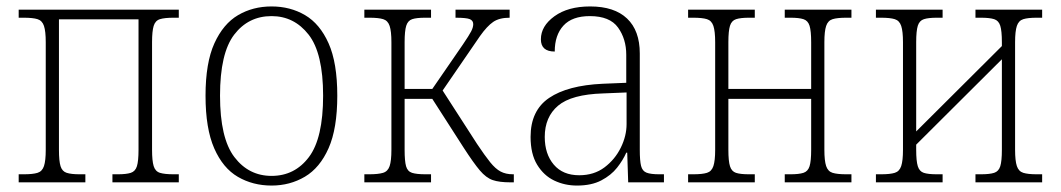

<svg xmlns="http://www.w3.org/2000/svg" viewBox="-20 -566 3293 596"><path d="M38 0V-25H54Q82 -25 96.5 -29.5Q111 -34 116.5 -50.5Q122 -67 122 -101V-435Q122 -469 116.5 -485.5Q111 -502 96.5 -506.5Q82 -511 54 -511H38V-536H535V-511H519Q491 -511 476.5 -506.5Q462 -502 457 -485.5Q452 -469 452 -435V-101Q452 -67 457 -50.5Q462 -34 476.5 -29.5Q491 -25 519 -25H535V0H329V-25H346Q372 -25 386 -29.5Q400 -34 405 -50Q410 -66 410 -101V-506H163V-101Q163 -66 168 -50Q173 -34 187 -29.5Q201 -25 227 -25H245V0Z M823 10Q765 10 718.5 -17Q672 -44 645 -105.5Q618 -167 618 -269Q618 -371 645.5 -431.5Q673 -492 719 -519Q765 -546 823 -546Q881 -546 927 -519Q973 -492 1000 -431.5Q1027 -371 1027 -269Q1027 -167 1000 -106Q973 -45 926.5 -17.5Q880 10 823 10ZM823 -20Q895 -20 939 -78.5Q983 -137 983 -269Q983 -401 938 -458.5Q893 -516 823 -516Q751 -516 707 -458.5Q663 -401 663 -269Q663 -137 707.5 -78.5Q752 -20 823 -20Z M1111 0V-25H1126Q1154 -25 1169 -29.5Q1184 -34 1189.5 -50.5Q1195 -67 1195 -101V-435Q1195 -469 1189.5 -485.5Q1184 -502 1169.5 -506.5Q1155 -511 1127 -511H1111V-536H1318V-511H1300Q1273 -511 1259.5 -506.5Q1246 -502 1241 -486Q1236 -470 1236 -435V-290H1322L1417 -428Q1436 -456 1442.5 -468.5Q1449 -481 1449 -491Q1449 -502 1438.5 -506.5Q1428 -511 1394 -511V-536H1562V-511Q1530 -511 1511 -498Q1492 -485 1470 -454L1354 -285L1461 -119Q1485 -83 1501.5 -62.5Q1518 -42 1534 -33.5Q1550 -25 1572 -25H1575V0H1564Q1530 0 1509.5 -7Q1489 -14 1469.5 -37Q1450 -60 1419 -108L1322 -259H1236V-101Q1236 -66 1240.5 -50Q1245 -34 1259 -29.5Q1273 -25 1301 -25H1318V0Z M1771 10Q1733 10 1700.5 -5.5Q1668 -21 1647.5 -54.5Q1627 -88 1627 -141Q1627 -223 1684.5 -262Q1742 -301 1851 -306L1924 -309V-396Q1924 -445 1898.5 -480.5Q1873 -516 1811 -516Q1756 -516 1729 -486.5Q1702 -457 1702 -406Q1659 -406 1659 -444Q1659 -485 1701 -515.5Q1743 -546 1812 -546Q1887 -546 1926.5 -508.5Q1966 -471 1966 -400V-101Q1966 -67 1970 -51Q1974 -35 1987 -30Q2000 -25 2026 -25H2041V0H1930L1927 -92H1924Q1914 -69 1895.5 -45.5Q1877 -22 1846.5 -6Q1816 10 1771 10ZM1778 -22Q1824 -22 1856.5 -46.5Q1889 -71 1907 -107.5Q1925 -144 1925 -181V-279L1852 -276Q1754 -273 1712.5 -238Q1671 -203 1671 -141Q1671 -88 1699 -55Q1727 -22 1778 -22Z M2116 0V-25H2132Q2160 -25 2174.5 -29.5Q2189 -34 2194.5 -50.5Q2200 -67 2200 -101V-435Q2200 -469 2194.5 -485.5Q2189 -502 2174.5 -506.5Q2160 -511 2132 -511H2116V-536H2323V-511H2305Q2279 -511 2265 -506.5Q2251 -502 2246 -486Q2241 -470 2241 -435V-290H2498V-435Q2498 -470 2493 -486Q2488 -502 2474 -506.5Q2460 -511 2434 -511H2416V-536H2623V-511H2607Q2579 -511 2564.5 -506.5Q2550 -502 2544.5 -485.5Q2539 -469 2539 -435V-101Q2539 -67 2544.5 -50.5Q2550 -34 2564.5 -29.5Q2579 -25 2607 -25H2623V0H2416V-25H2434Q2460 -25 2474 -29.5Q2488 -34 2493 -50Q2498 -66 2498 -101V-259H2241V-101Q2241 -66 2246 -50Q2251 -34 2264.5 -29.5Q2278 -25 2305 -25H2323V0Z M2699 0V-25H2715Q2743 -25 2757.5 -29.5Q2772 -34 2777.5 -50.5Q2783 -67 2783 -101V-435Q2783 -469 2777.5 -485.5Q2772 -502 2757.5 -506.5Q2743 -511 2715 -511H2699V-536H2906V-511H2888Q2862 -511 2848 -506.5Q2834 -502 2829 -486Q2824 -470 2824 -435V-158L3090 -423V-435Q3090 -470 3085 -486Q3080 -502 3066 -506.5Q3052 -511 3025 -511H3008V-536H3215V-511H3198Q3171 -511 3156.5 -506.5Q3142 -502 3136.5 -485.5Q3131 -469 3131 -435V-101Q3131 -67 3136.5 -50.5Q3142 -34 3156.5 -29.5Q3171 -25 3198 -25H3215V0H3008V-25H3025Q3052 -25 3066 -29.5Q3080 -34 3085 -50Q3090 -66 3090 -101V-382L2824 -117V-101Q2824 -66 2829 -50Q2834 -34 2847.5 -29.5Q2861 -25 2888 -25H2906V0Z"/></svg>

Font: Noto Serif SemiCondensed ExtraLight
Style: Regular
Weight: 200
Width: 4
Designer: Monotype Design Team
Foundry: Monotype Imaging Inc.
Version: Version 2.014